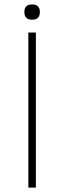

<svg xmlns="http://www.w3.org/2000/svg" viewBox="-20 -847 290 867"><path d="M108 -700H142V0H108ZM160 -793Q160 -758 125 -758Q90 -758 90 -793Q90 -827 125 -827Q160 -827 160 -793Z"/></svg>

Font: Fivo Sans Thin
Style: Regular
Weight: 250
Foundry: Alexander Slobzheninov
Version: 1.0